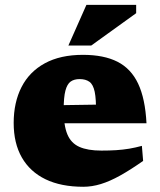

<svg xmlns="http://www.w3.org/2000/svg" viewBox="-20 -736 642 772"><path d="M313.5 -515.5Q397.5 -515.5 452.2 -487.8Q507 -460 535.5 -399.5Q564 -339 569 -240.5H181.5V-312.5L418 -316L366 -279.5Q367 -337 360.8 -366.8Q354.5 -396.5 339.5 -407.2Q324.5 -418 300 -418Q278 -418 264 -408Q250 -398 243 -371.5Q236 -345 236 -294Q236 -231.5 250.8 -196Q265.5 -160.5 299 -145.5Q332.5 -130.5 387.5 -130.5Q419.5 -130.5 447 -132.2Q474.5 -134 499.8 -138.2Q525 -142.5 550.5 -149.5L555.5 -89Q505 -53.5 463.2 -30.2Q421.5 -7 385.5 4Q349.5 15 315 15Q225.5 15 163 -15.2Q100.5 -45.5 67.8 -102.8Q35 -160 35 -241.5Q35 -324 66.5 -385.8Q98 -447.5 160.2 -481.5Q222.5 -515.5 313.5 -515.5ZM255 -553 327.5 -716.5H527.5V-683L347 -553Z"/></svg>

Font: Newsreader 9pt ExtraBold
Style: Regular
Weight: 800
Designer: Hugues Gentile
Foundry: Production Type
Version: Version 1.003